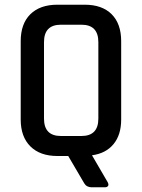

<svg xmlns="http://www.w3.org/2000/svg" viewBox="-20 -663 604 816"><path d="M239 -85H326Q398 -85 398 -159V-484Q398 -558 326 -558H239Q167 -558 167 -484V-159Q167 -85 239 -85ZM426 133H370Q348 133 338 116L270 0H224Q150 0 109 -41Q68 -82 68 -155V-488Q68 -562 109 -602.5Q150 -643 224 -643H340Q414 -643 454.5 -602.5Q495 -562 495 -488V-155Q495 -90 462.5 -50.5Q430 -11 371 -3L438 112Q443 122 439 127.5Q435 133 426 133Z"/></svg>

Font: Rajdhani Semibold
Style: Regular
Weight: 600
Designer: Satya Rajpurohit, Jyotish Sonowal
Foundry: Indian Type Foundry
Version: Version 1.200;PS 1.0;hotconv 1.0.78;makeotf.lib2.5.61930; tt